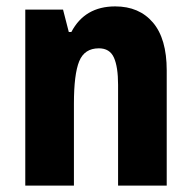

<svg xmlns="http://www.w3.org/2000/svg" viewBox="-20 -580 599 600"><path d="M340 -560Q415 -560 458 -509.5Q501 -459 501 -360V0H349V-315Q349 -371 336 -400Q323 -429 289 -429Q244 -429 227.5 -388.5Q211 -348 211 -256V0H59V-550H177L195 -480H203Q245 -560 340 -560Z"/></svg>

Font: Noto Sans Arabic UI Cn XBd
Style: Regular
Weight: 800
Width: 3
Designer: Monotype Design Team, Nadine Chahine and Nizar Qandah
Foundry: Monotype Imaging Inc.
Version: Version 2.010; ttfautohint (v1.8.4.7-5d5b)